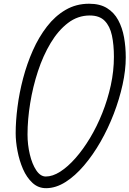

<svg xmlns="http://www.w3.org/2000/svg" viewBox="-20 -999 694 1029"><path d="M228 9.5Q185.5 10 154.2 -18.8Q123 -47.5 103.2 -93Q83.5 -138.5 73.8 -189.8Q64 -241 64 -285Q64 -350 73.8 -426Q83.5 -502 104 -579.8Q124.5 -657.5 156.2 -729Q188 -800.5 231.8 -857Q275.5 -913.5 331.8 -946.2Q388 -979 457.5 -979Q515.5 -979 553.5 -955.5Q591.5 -932 613.5 -891.2Q635.5 -850.5 644.8 -799Q654 -747.5 654 -691Q654 -623 637 -545.5Q620 -468 589.8 -389.2Q559.5 -310.5 518.8 -239.2Q478 -168 430.2 -112Q382.5 -56 331.2 -23.5Q280 9 228 9.5ZM127.5 -278Q127.5 -223.5 139.8 -171.8Q152 -120 174.2 -86.5Q196.5 -53 225.5 -53Q262 -53 302.8 -79Q343.5 -105 384.5 -151.5Q425.5 -198 462.5 -259.5Q499.5 -321 528.2 -393Q557 -465 573.8 -541.8Q590.5 -618.5 590.5 -694.5Q590.5 -759 579.8 -809Q569 -859 541 -887.5Q513 -916 461 -916Q397 -916 344.5 -876Q292 -836 251.5 -768.5Q211 -701 183.5 -617.5Q156 -534 141.8 -446Q127.5 -358 127.5 -278Z"/></svg>

Font: Edu QLD Hand
Style: Regular
Weight: 400
Designer: Tina and Corey Anderson, Eben Sorkin
Foundry: Sorkin Type Co.
Version: Version 2.000